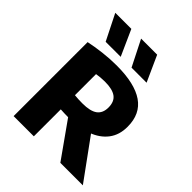

<svg xmlns="http://www.w3.org/2000/svg" viewBox="-221 -934 1065 1065"><g transform="rotate(45 311.0 -402.0)"><path d="M67.5 0V-580.5Q112.5 -590 165.8 -596.5Q219 -603 274 -603Q415 -603 485.8 -554.2Q556.5 -505.5 556.5 -406Q557 -341.5 523.5 -297.5Q490 -253.5 429.2 -231.5Q368.5 -209.5 286.5 -209.5Q271 -209.5 256 -210Q241 -210.5 226 -211.5V0ZM434 0 240.5 -273H412L610.5 0ZM287.5 -319.5Q349 -319.5 377.5 -340.5Q406 -361.5 406 -406Q406 -452 377.8 -472.8Q349.5 -493.5 290.5 -493.5Q273.5 -493.5 257.2 -492Q241 -490.5 226 -488V-322.5Q243.5 -321 256.5 -320.2Q269.5 -319.5 287.5 -319.5ZM340 -652.5 263.5 -804H389.5L458 -652.5ZM137 -652.5 61 -804H187L255 -652.5Z"/></g></svg>

Font: Encode Sans SC
Style: Bold
Weight: 700
Version: Version 3.002